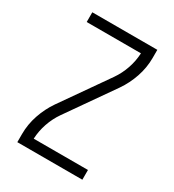

<svg xmlns="http://www.w3.org/2000/svg" viewBox="-178 -838 855 941"><g transform="rotate(30 250.0 -367.5)"><path d="M66 0V-46Q66 -101 84 -154Q102 -207 133 -252L317 -515Q342 -551 356.5 -593.5Q371 -636 373 -680H66V-735H434V-689Q434 -634 416 -581Q398 -528 367 -483L183 -220Q158 -184 143.5 -141.5Q129 -99 127 -55H434V0Z"/></g></svg>

Font: Iosevka Curly Light
Style: Regular
Weight: 300
Monospace: yes
Designer: Belleve Invis
Foundry: Belleve Invis
Version: Version 22.1.2; ttfautohint (v1.8.4)